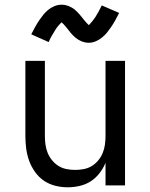

<svg xmlns="http://www.w3.org/2000/svg" viewBox="-20 -789 640 817"><path d="M268 8Q242 8 215.5 1.5Q189 -5 167 -20Q145 -35 129 -57.5Q113 -80 104 -105Q95 -130 91.5 -156.5Q88 -183 88 -210V-530H171V-210Q171 -192 173.5 -173.5Q176 -155 183 -138Q190 -121 202 -106.5Q214 -92 229.5 -82.5Q245 -73 263.5 -69.5Q282 -66 300 -66Q318 -66 336.5 -69.5Q355 -73 370.5 -82.5Q386 -92 398 -106.5Q410 -121 417 -138Q424 -155 426.5 -173.5Q429 -192 429 -210V-530H512V0H429V-96Q419 -72 403 -51.5Q387 -31 366 -17.5Q345 -4 319.5 2Q294 8 268 8ZM358 -607Q350 -607 342.5 -608.5Q335 -610 328.5 -612.5Q322 -615 315 -619Q308 -623 302.5 -627.5Q297 -632 291 -638Q285 -644 280.5 -649.5Q276 -655 271.5 -661Q267 -667 261.5 -673.5Q256 -680 251.5 -685Q247 -690 242 -694Q240 -692 236 -688Q232 -684 230 -681.5Q228 -679 225.5 -676Q223 -673 220.5 -669.5Q218 -666 215.5 -662Q213 -658 210.5 -653.5Q208 -649 205 -644.5Q202 -640 199 -634.5Q196 -629 193 -623Q190 -617 187 -610L113 -643Q122 -661 130.5 -676Q139 -691 147.5 -703.5Q156 -716 164.5 -726.5Q173 -737 185 -747Q197 -757 212 -763Q227 -769 242 -769Q250 -769 257.5 -767.5Q265 -766 271.5 -763.5Q278 -761 285 -757Q292 -753 297.5 -748.5Q303 -744 309 -738Q315 -732 319.5 -726.5Q324 -721 328.5 -715.5Q333 -710 338.5 -703Q344 -696 348.5 -691.5Q353 -687 358 -682Q360 -684 364 -688.5Q368 -693 370 -695.5Q372 -698 374.5 -701Q377 -704 379.5 -707.5Q382 -711 384.5 -714.5Q387 -718 389.5 -722.5Q392 -727 395 -732Q398 -737 401 -742.5Q404 -748 407 -754Q410 -760 413 -766L487 -734Q478 -716 469.5 -701Q461 -686 452.5 -673.5Q444 -661 435.5 -650.5Q427 -640 415 -630Q403 -620 388 -613.5Q373 -607 358 -607Z"/></svg>

Font: Iosevka Curly Extended
Style: Regular
Weight: 400
Width: 7
Monospace: yes
Designer: Belleve Invis
Foundry: Belleve Invis
Version: Version 11.1.0; ttfautohint (v1.8.3)